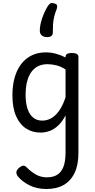

<svg xmlns="http://www.w3.org/2000/svg" viewBox="-20 -869 638 1283"><path d="M290 394Q225 394 175.5 368.5Q126 343 98 308Q89 295 89.5 281Q90 267 109 251Q127 237 138 238Q149 239 162 253Q194 284 225 300Q256 316 294 316Q334 316 361.5 299.5Q389 283 403.5 246.5Q418 210 418 150V-98Q395 -54 367.5 -29Q340 -4 310.5 6.5Q281 17 251 17Q195 17 153 -11Q111 -39 87 -94Q63 -149 63 -232Q63 -284 72.5 -328.5Q82 -373 101 -408.5Q120 -444 147 -468.5Q174 -493 209 -506Q244 -519 287 -519Q320 -519 353.5 -510Q387 -501 418 -485V-489Q418 -502 428 -508.5Q438 -515 460 -515Q482 -515 493 -508.5Q504 -502 504 -489V154Q504 234 478 287.5Q452 341 404.5 367.5Q357 394 290 394ZM263 -63Q294 -63 322.5 -79Q351 -95 375.5 -129.5Q400 -164 418 -219V-405Q387 -425 357 -432.5Q327 -440 297 -440Q270 -440 247.5 -432Q225 -424 207 -407.5Q189 -391 176.5 -366.5Q164 -342 157.5 -309.5Q151 -277 151 -235Q151 -184 163 -145Q175 -106 200 -84.5Q225 -63 263 -63ZM346 -845Q359 -841 361.5 -832.5Q364 -824 359 -809Q347 -779 341.5 -755Q336 -731 334.5 -707Q333 -683 333 -653Q333 -636 323 -628.5Q313 -621 294 -621Q272 -621 259 -632.5Q246 -644 246 -663Q246 -701 261.5 -746.5Q277 -792 300 -829Q311 -845 320.5 -848Q330 -851 346 -845Z"/></svg>

Font: Playwrite IT Moderna
Style: Regular
Weight: 400
Designer: Veronika Burian, José Scaglione
Foundry: TypeTogether
Version: Version 1.002